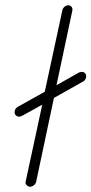

<svg xmlns="http://www.w3.org/2000/svg" viewBox="-20 -710 351 737"><path d="M293.9 -434.1Q301.8 -434.1 306.4 -429Q311 -423.8 311 -417Q311 -411.1 307.4 -405Q303.7 -398.9 298.8 -397L187 -334L118.2 -9.8Q115.7 -2.9 109.1 2Q102.5 6.8 95.2 6.8Q88.9 6.8 82.8 1.2Q76.7 -4.4 78.1 -11.2L142.1 -308.1L69.8 -268.1Q59.6 -262.2 53.2 -262.2Q46.4 -262.2 41.3 -266.8Q36.1 -271.5 36.1 -278.8Q36.1 -293.9 49.8 -300.8L151.9 -357.9L219.2 -669.9Q220.7 -678.2 227.8 -684.1Q234.9 -689.9 242.2 -689.9Q249.5 -689.9 254.4 -684.1Q259.3 -678.2 257.8 -669.9L196.8 -382.8L282.2 -431.2Q288.1 -434.1 293.9 -434.1Z"/></svg>

Font: Comic Neue Light
Style: Italic
Weight: 300
Italic angle: -12°
Designer: Craig Rozynski
Foundry: Craig Rozynski
Version: Version 2.003;hotconv 1.0.109;makeotfexe 2.5.65596